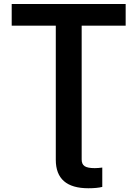

<svg xmlns="http://www.w3.org/2000/svg" viewBox="-20 -748 700 978"><path d="M430.2 210.9Q264.2 210.9 264.2 65.9V-617.2H39.6V-727.5H620.1V-617.2H396V64.5Q396 88.4 411.1 98.4Q426.3 108.4 462.4 108.4Q480 108.4 501 105.5V204.1Q474.1 210.9 430.2 210.9Z"/></svg>

Font: Inter Semi Bold
Style: Regular
Weight: 600
Designer: Rasmus Andersson
Foundry: rsms
Version: Version 4.000;git-e0f93cc